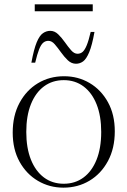

<svg xmlns="http://www.w3.org/2000/svg" viewBox="-20 -854 587 884"><path d="M273.5 -8Q325.5 -8 364.2 -36.5Q403 -65 424.5 -118.5Q446 -172 446 -246.5Q446 -320 424.8 -373.5Q403.5 -427 364.8 -456Q326 -485 273.5 -485Q221.5 -485 182.8 -456.5Q144 -428 122.5 -374.5Q101 -321 101 -246.5Q101 -173 122.2 -119.5Q143.5 -66 182.2 -37Q221 -8 273.5 -8ZM272 10Q208 10 154.8 -21.2Q101.5 -52.5 70 -109.5Q38.5 -166.5 38.5 -243.5Q38.5 -322 69.8 -380.2Q101 -438.5 154.5 -470.8Q208 -503 275 -503Q339.5 -503 392.5 -471.8Q445.5 -440.5 477 -383.5Q508.5 -326.5 508.5 -249.5Q508.5 -171 477 -112.5Q445.5 -54 392 -22Q338.5 10 272 10ZM415 -707Q404 -645.5 390.8 -613.8Q377.5 -582 362.5 -571.2Q347.5 -560.5 330 -560.5Q309 -560.5 292.2 -576.5Q275.5 -592.5 260.8 -613.2Q246 -634 232.2 -650Q218.5 -666 202.5 -666Q189.5 -666 179.2 -657.5Q169 -649 160.2 -627.2Q151.5 -605.5 142 -565.5H124.5Q136 -628 149 -659.2Q162 -690.5 177.8 -701.2Q193.5 -712 211.5 -712Q231.5 -712 247.8 -696.2Q264 -680.5 278.8 -659.5Q293.5 -638.5 307.5 -622.5Q321.5 -606.5 337 -606.5Q350.5 -606.5 360.5 -615.2Q370.5 -624 379.5 -646Q388.5 -668 397.5 -707ZM140 -802V-834H407V-802Z"/></svg>

Font: Newsreader 60pt Light
Style: Regular
Weight: 300
Designer: Hugues Gentile
Foundry: Production Type
Version: Version 1.003